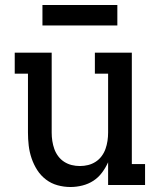

<svg xmlns="http://www.w3.org/2000/svg" viewBox="-20 -741 640 769"><path d="M262 8Q236 8 210.5 1Q185 -6 164 -22Q143 -38 129 -60Q115 -82 106.5 -107Q98 -132 95 -158Q92 -184 92 -210V-446H39V-530H187V-210Q187 -193 189.5 -176.5Q192 -160 197.5 -144.5Q203 -129 213 -115.5Q223 -102 237 -93Q251 -84 267 -80Q283 -76 300 -76Q317 -76 333 -80Q349 -84 363 -93Q377 -102 387 -115.5Q397 -129 402.5 -144.5Q408 -160 410.5 -176.5Q413 -193 413 -210V-446H360V-530H508V-84H561V0H413V-91Q403 -69 388.5 -49.5Q374 -30 354 -17Q334 -4 310 2Q286 8 262 8ZM150 -639V-721H450V-639Z"/></svg>

Font: Iosevka Curly Slab MdEx
Style: Regular
Weight: 500
Width: 7
Monospace: yes
Designer: Belleve Invis
Foundry: Belleve Invis
Version: Version 11.1.0; ttfautohint (v1.8.3)